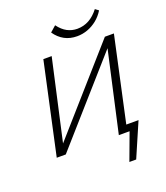

<svg xmlns="http://www.w3.org/2000/svg" viewBox="-183 -981 1124 1299"><g transform="rotate(-20 379.5 -331.0)"><path d="M564 0V-50H676L650 0ZM521 195 612 -50H676L570 195ZM96 0 103 -32 655 -658H693L686 -625L134 0ZM69 0 212 -658H272L125 0ZM516 0 663 -658H720L577 0ZM481 -725Q430 -725 390.5 -746.5Q351 -768 323 -809L365 -846Q394 -807 427.5 -789.5Q461 -772 499 -772Q545 -772 584 -793.5Q623 -815 655 -857L679 -839Q657 -803 625.5 -777.5Q594 -752 557 -738.5Q520 -725 481 -725Z"/></g></svg>

Font: Ysabeau Infant Light
Style: Italic
Weight: 300
Italic angle: -12°
Designer: Christian Thalmann (Catharsis Fonts)
Version: Version 2.001;gftools[0.9.30]; featfreeze: ss01,ss02,lnum